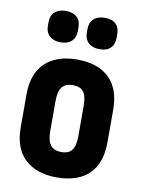

<svg xmlns="http://www.w3.org/2000/svg" viewBox="-81 -755 607 820"><g transform="rotate(10 222.5 -345.5)"><path d="M222 8Q133 8 83.5 -39Q34 -86 34 -177V-318Q34 -409 83.5 -456Q133 -503 222 -503Q312 -503 361 -456Q410 -409 410 -318V-177Q410 -86 361.5 -39Q313 8 222 8ZM222 -102Q255 -102 269 -121Q283 -140 283 -182V-312Q283 -355 269 -373.5Q255 -392 222 -392Q191 -392 176 -373.5Q161 -355 161 -312V-182Q161 -140 176 -121Q191 -102 222 -102ZM138 -563Q108 -563 90.5 -579Q73 -595 73 -623V-639Q73 -668 90.5 -683.5Q108 -699 138 -699Q169 -699 186 -683.5Q203 -668 203 -639V-623Q203 -595 186 -579Q169 -563 138 -563ZM307 -563Q277 -563 259.5 -579Q242 -595 242 -623V-639Q242 -668 259.5 -683.5Q277 -699 307 -699Q339 -699 355 -683.5Q371 -668 371 -639V-623Q371 -595 355 -579Q339 -563 307 -563Z"/></g></svg>

Font: Sofia Sans Condensed ExtraBold
Style: Regular
Weight: 800
Designer: Botio Nikoltchev, Ani Petrova
Foundry: lettersoup
Version: Version 4.101